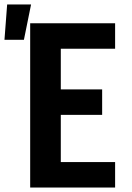

<svg xmlns="http://www.w3.org/2000/svg" viewBox="-71 -839 591 859"><path d="M-51 -661 -39 -819H68L36 -661ZM64 0V-735H444V-621H201V-439H386V-325H201V-114H444V0Z"/></svg>

Font: Iosevka SS18 Heavy
Style: Regular
Weight: 900
Monospace: yes
Designer: Belleve Invis
Foundry: Belleve Invis
Version: Version 25.1.1; ttfautohint (v1.8.4)